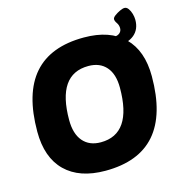

<svg xmlns="http://www.w3.org/2000/svg" viewBox="-117 -909 965 1023"><g transform="rotate(-15 365.5 -398.0)"><path d="M340 8Q197 8 119.5 -68Q42 -144 42 -287Q42 -708 411 -708Q554 -708 631 -632Q708 -556 708 -415Q708 8 340 8ZM355 -145Q528 -145 528 -400Q528 -475 493 -515Q458 -555 395 -555Q222 -555 222 -303Q222 -227 257 -186Q292 -145 355 -145ZM540 -618 546 -670H570Q588 -670 599.5 -680Q611 -690 611 -706Q611 -723 601.5 -736.5Q592 -750 592 -760Q592 -769 605.5 -779Q619 -789 635 -796.5Q651 -804 661 -804Q673 -804 682 -791.5Q691 -779 696 -761.5Q701 -744 701 -728Q701 -676 666.5 -647Q632 -618 570 -618Z"/></g></svg>

Font: Asap ExtraBold
Style: Italic
Weight: 800
Italic angle: -6°
Designer: Pablo Cosgaya
Foundry: Omnibus-Type
Version: Version 3.001; ttfautohint (v1.8.4.7-5d5b)